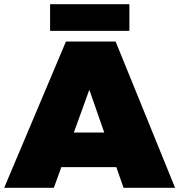

<svg xmlns="http://www.w3.org/2000/svg" viewBox="-30 -900 859 920"><path d="M286 -701H524L809 0H562L398 -470L228 0H-10ZM190 -265H592V-99H190ZM210 -880H590V-752H210Z"/></svg>

Font: Alexandria Black
Style: Regular
Weight: 900
Designer: Mohamed Gaber
Foundry: Kief Type Foundry
Version: Version 5.100